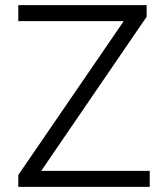

<svg xmlns="http://www.w3.org/2000/svg" viewBox="-20 -725 639 745"><path d="M51 0V-46L484 -678L492 -643H51V-705H549V-660L116 -27L108 -62H561V0Z"/></svg>

Font: Nunito Sans 8pt Light
Style: Regular
Weight: 300
Version: Version 3.101;gftools[0.9.27]